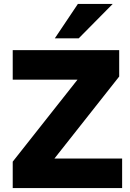

<svg xmlns="http://www.w3.org/2000/svg" viewBox="-20 -961 665 981"><path d="M45 0V-135L417 -606V-554H45V-705H589V-570L217 -99V-151H604V0ZM260 -765 378 -941H556L382 -765Z"/></svg>

Font: Nunito Sans 12pt Black
Style: Regular
Weight: 900
Designer: Vernon Adams
Foundry: Vernon Adams
Version: Version 3.101;gftools[0.9.27]